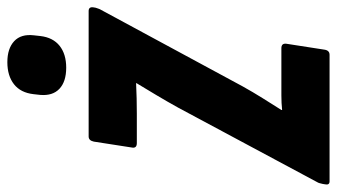

<svg xmlns="http://www.w3.org/2000/svg" viewBox="-239 -699 916 522"><g transform="rotate(-90 219.0 -438.0)"><path d="M-13 0Q-24 0 -21 -13L-20 -19Q-19 -23 -18 -27Q-17 -31 -15 -34L187 -411Q203 -440 221.5 -471Q240 -502 254 -525V-526Q235 -525 212.5 -524.5Q190 -524 171 -524H91Q76 -524 79 -538L95 -641Q98 -655 109 -655H450Q462 -655 460 -642L459 -636Q458 -633 456.5 -628.5Q455 -624 453 -621L245 -236Q230 -209 212.5 -181Q195 -153 181 -131V-129Q200 -131 220.5 -131Q241 -131 260 -131H349Q363 -131 361 -117L345 -14Q343 0 331 0ZM296 -716Q258 -716 238.5 -734.5Q219 -753 222 -787L224 -805Q228 -840 251 -858Q274 -876 311 -876Q348 -876 368 -857.5Q388 -839 384 -804L382 -786Q378 -752 355.5 -734Q333 -716 296 -716Z"/></g></svg>

Font: Sofia Sans Extra Condensed Black
Style: Italic
Weight: 900
Italic angle: -9°
Version: Version 4.100